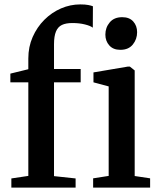

<svg xmlns="http://www.w3.org/2000/svg" viewBox="-20 -851 720 871"><path d="M31.5 0V-41.5L108.5 -53V-477.5H27V-517L108.5 -537V-586Q108.5 -638.5 128.2 -683.2Q148 -728 181.2 -761.2Q214.5 -794.5 256.8 -812.8Q299 -831 344 -831Q367 -831 380.8 -828.2Q394.5 -825.5 401.5 -822.5L401 -725.5Q390 -734 365 -740.2Q340 -746.5 308 -746.5Q279 -746.5 260.8 -737.8Q242.5 -729 233.8 -707.8Q225 -686.5 225 -650V-538H346V-477.5H225V-52L323 -41.5V0ZM402.5 0V-42L473 -53V-459L404 -477.5V-522.5L560.5 -549H569L591 -531.5V-52.5L661 -42V0ZM525.5 -625Q493.5 -625 475.8 -645Q458 -665 458 -694Q458 -726 477.8 -749.5Q497.5 -773 534 -773H535Q567 -773 584.5 -753.5Q602 -734 602 -705Q602 -673 582.5 -649Q563 -625 526.5 -625Z"/></svg>

Font: Merriweather 60pt SemiBold
Style: Regular
Weight: 600
Version: Version 2.100